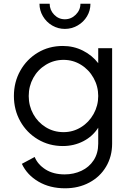

<svg xmlns="http://www.w3.org/2000/svg" viewBox="-20 -796 702 1036"><path d="M98 88 167 51Q184 92 226 118.5Q268 145 329 145Q378 145 419.5 125.5Q461 106 485.5 68.5Q510 31 510 -21V-107Q480 -60 429.5 -34Q379 -8 319 -8Q245 -8 184.5 -44Q124 -80 89.5 -141.5Q55 -203 55 -278Q55 -353 89.5 -414.5Q124 -476 184 -512Q244 -548 319 -548Q377 -548 427 -523Q477 -498 510 -455V-536H585V-21Q585 48 552.5 103Q520 158 462 189Q404 220 331 220Q249 220 187.5 184Q126 148 98 88ZM323 -83Q374 -83 417 -109.5Q460 -136 485 -181Q510 -226 510 -278Q510 -330 485 -375Q460 -420 417 -446.5Q374 -473 323 -473Q271 -473 227.5 -446.5Q184 -420 159.5 -375.5Q135 -331 135 -278Q135 -225 159.5 -180.5Q184 -136 227 -109.5Q270 -83 323 -83ZM193 -776H248Q248 -742 272 -717Q296 -692 330 -692Q364 -692 389 -717Q414 -742 414 -776H468Q468 -739 449.5 -708Q431 -677 399 -658.5Q367 -640 330 -640Q293 -640 261.5 -658.5Q230 -677 211.5 -708.5Q193 -740 193 -776Z"/></svg>

Font: Evergrow Sans 
Style: Regular
Weight: 400
Foundry: 10Web
Version: Version 1.000